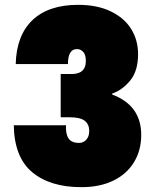

<svg xmlns="http://www.w3.org/2000/svg" viewBox="-20 -767 655 794"><path d="M45 -502Q48 -621 114.5 -684Q181 -747 303 -747Q382 -747 438 -720Q494 -693 522.5 -647Q551 -601 551 -543Q551 -473 518 -433.5Q485 -394 444 -380V-376Q564 -331 564 -209Q564 -145 534 -96Q504 -47 448.5 -20Q393 7 317 7Q187 7 113 -55Q39 -117 37 -249H253Q251 -213 263.5 -194.5Q276 -176 307 -176Q325 -176 337 -189.5Q349 -203 349 -225Q349 -253 330.5 -267.5Q312 -282 268 -282H231V-461H267Q335 -457 335 -515Q335 -540 324.5 -552Q314 -564 298 -564Q261 -564 261 -502Z"/></svg>

Font: Fz Poppins Black
Style: Regular
Weight: 900
Designer: Ninad Kale (Devanagari), Jonny Pinhorn (Latin)
Foundry: Indian Type Foundry
Version: Vit hóa bi Vntype.Com & FontZin.Com